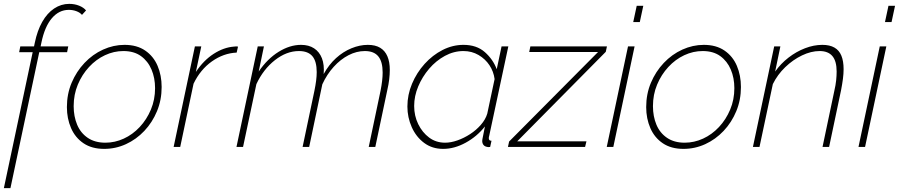

<svg xmlns="http://www.w3.org/2000/svg" viewBox="-33 -760 4649 993"><path d="M136 -490H66L72 -520H143L147 -539Q160 -602 185.5 -647Q211 -692 247 -716Q283 -740 325 -740Q353 -740 376.5 -730.5Q400 -721 412 -706L391 -683Q381 -695 362.5 -702Q344 -709 323 -709Q272 -709 235 -665.5Q198 -622 181 -539L177 -520H320L314 -490H170L21 213H-13Z M506 10Q442 10 399 -19Q356 -48 334.5 -97.5Q313 -147 313 -206Q313 -274 337.5 -332Q362 -390 404 -434.5Q446 -479 500 -503.5Q554 -528 611 -528Q675 -528 718 -498.5Q761 -469 782 -419.5Q803 -370 803 -310Q803 -243 779 -185Q755 -127 713.5 -83Q672 -39 618.5 -14.5Q565 10 506 10ZM512 -22Q561 -22 607 -43Q653 -64 689.5 -103Q726 -142 747.5 -193.5Q769 -245 769 -304Q769 -357 750.5 -400.5Q732 -444 696 -470Q660 -496 605 -496Q556 -496 510 -474.5Q464 -453 427.5 -413.5Q391 -374 369.5 -322.5Q348 -271 348 -211Q348 -158 366 -115Q384 -72 421 -47Q458 -22 512 -22Z M975 -520H1008L980 -388Q1020 -448 1072 -481.5Q1124 -515 1177 -519Q1183 -520 1188.5 -520Q1194 -520 1198 -519L1191 -488Q1123 -485 1063 -442.5Q1003 -400 968 -327L899 0H865Z M1300 -520H1332L1305 -390Q1350 -456 1408 -492Q1466 -528 1524 -528Q1564 -528 1591.5 -510Q1619 -492 1632 -458.5Q1645 -425 1641 -377Q1668 -426 1705 -459.5Q1742 -493 1785 -510.5Q1828 -528 1869 -528Q1908 -528 1933 -513Q1958 -498 1970.5 -469Q1983 -440 1983 -398Q1983 -376 1980 -350Q1977 -324 1970 -294L1908 0H1874L1935 -290Q1946 -345 1946 -385Q1946 -441 1923.5 -468.5Q1901 -496 1854 -496Q1811 -496 1769.5 -474.5Q1728 -453 1693 -414.5Q1658 -376 1634 -324L1566 0H1532L1593 -290Q1599 -319 1602 -343Q1605 -367 1605 -387Q1605 -443 1582.5 -469.5Q1560 -496 1513 -496Q1449 -496 1389 -449Q1329 -402 1293 -325L1224 0H1190Z M2259 10Q2202 10 2160.5 -21Q2119 -52 2096.5 -102.5Q2074 -153 2074 -209Q2074 -270 2098 -327Q2122 -384 2163 -429.5Q2204 -475 2256 -501.5Q2308 -528 2364 -528Q2432 -528 2474.5 -490.5Q2517 -453 2536 -402L2561 -520H2596L2497 -57Q2496 -55 2495.5 -51.5Q2495 -48 2495 -45Q2495 -32 2509 -32L2502 0Q2499 0 2495 0.5Q2491 1 2488 0Q2474 -2 2467.5 -10.5Q2461 -19 2461 -31Q2461 -35 2462 -40.5Q2463 -46 2466 -60.5Q2469 -75 2475 -106Q2434 -54 2375.5 -22Q2317 10 2259 10ZM2269 -22Q2299 -22 2333 -34Q2367 -46 2398.5 -66.5Q2430 -87 2454 -114.5Q2478 -142 2487 -172L2525 -351Q2520 -390 2498.5 -422.5Q2477 -455 2442 -475.5Q2407 -496 2364 -496Q2314 -496 2268 -471Q2222 -446 2186.5 -404.5Q2151 -363 2130 -313Q2109 -263 2109 -212Q2109 -161 2130 -118Q2151 -75 2186.5 -48.5Q2222 -22 2269 -22Z M2600 -28 3060 -491H2704L2710 -520H3106L3100 -492L2642 -29H3000L2993 0H2594Z M3215 -520H3249L3139 0H3105ZM3260 -730H3294L3276 -646H3242Z M3502 10Q3438 10 3395 -19Q3352 -48 3330.5 -97.5Q3309 -147 3309 -206Q3309 -274 3333.5 -332Q3358 -390 3400 -434.5Q3442 -479 3496 -503.5Q3550 -528 3607 -528Q3671 -528 3714 -498.5Q3757 -469 3778 -419.5Q3799 -370 3799 -310Q3799 -243 3775 -185Q3751 -127 3709.5 -83Q3668 -39 3614.5 -14.5Q3561 10 3502 10ZM3508 -22Q3557 -22 3603 -43Q3649 -64 3685.5 -103Q3722 -142 3743.5 -193.5Q3765 -245 3765 -304Q3765 -357 3746.5 -400.5Q3728 -444 3692 -470Q3656 -496 3601 -496Q3552 -496 3506 -474.5Q3460 -453 3423.5 -413.5Q3387 -374 3365.5 -322.5Q3344 -271 3344 -211Q3344 -158 3362 -115Q3380 -72 3417 -47Q3454 -22 3508 -22Z M3971 -520H4003L3976 -390Q4005 -431 4045 -462Q4085 -493 4130.5 -510.5Q4176 -528 4220 -528Q4258 -528 4282.5 -514Q4307 -500 4318.5 -472Q4330 -444 4330 -402Q4330 -379 4326.5 -352Q4323 -325 4317 -294L4255 0H4221L4282 -290Q4289 -320 4291.5 -344.5Q4294 -369 4294 -390Q4294 -444 4272 -470Q4250 -496 4206 -496Q4162 -496 4115 -473.5Q4068 -451 4028 -412.5Q3988 -374 3964 -325L3895 0H3861Z M4517 -520H4551L4441 0H4407ZM4562 -730H4596L4578 -646H4544Z"/></svg>

Font: Raleway Thin ExtraLight
Style: Italic
Weight: 250
Italic angle: -12°
Version: Version 4.026